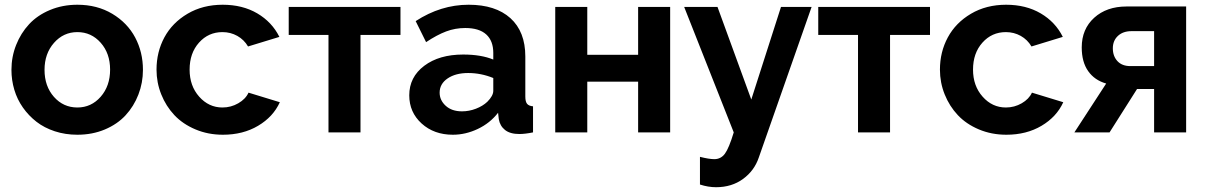

<svg xmlns="http://www.w3.org/2000/svg" viewBox="-20 -553 5035 802"><path d="M27.8 -261.2Q27.8 -315.9 47.4 -365.2Q66.9 -414.6 101.6 -451.9Q136.2 -489.3 188.7 -511.2Q241.2 -533.2 303.2 -533.2Q385.7 -533.2 449 -495.4Q512.2 -457.5 544.7 -396.2Q577.1 -335 577.1 -261.2Q577.1 -207 558.1 -158Q539.1 -108.9 504.6 -71.5Q470.2 -34.2 418 -12.2Q365.7 9.8 303.2 9.8Q252.9 9.8 209 -4.6Q165 -19 132.3 -44.4Q99.6 -69.8 75.7 -103.8Q51.8 -137.7 39.8 -178Q27.8 -218.3 27.8 -261.2ZM303.2 -104Q361.3 -104 400.6 -148.9Q439.9 -193.8 439.9 -262.2Q439.9 -330.1 400.6 -374.5Q361.3 -418.9 303.2 -418.9Q245.1 -418.9 205.6 -374Q166 -329.1 166 -261.2Q166 -192.9 205.3 -148.4Q244.6 -104 303.2 -104Z M911.1 9.8Q849.1 9.8 796.4 -12.5Q743.7 -34.7 708.5 -72Q673.3 -109.4 653.6 -158.7Q633.8 -208 633.8 -262.2Q633.8 -335.9 666.7 -397Q699.7 -458 763.4 -495.6Q827.1 -533.2 910.2 -533.2Q993.2 -533.2 1054.7 -497.1Q1116.2 -460.9 1147 -398.9L1016.1 -358.9Q999.5 -387.2 971.2 -403.1Q942.9 -418.9 909.2 -418.9Q850.6 -418.9 811.3 -375Q772 -331.1 772 -262.2Q772 -194.3 812 -149.2Q852.1 -104 909.2 -104Q944.8 -104 975.3 -121.6Q1005.9 -139.2 1018.1 -166L1148.9 -126Q1121.1 -64.9 1058.1 -27.6Q995.1 9.8 911.1 9.8Z M1352.1 0V-407.2H1186V-523.9H1652.8V-407.2H1485.8V0Z M1689.5 -154.8Q1689.5 -231 1752 -278.1Q1814.5 -325.2 1914.6 -325.2Q1989.7 -325.2 2040.5 -304.2V-332Q2040.5 -382.3 2011 -409.2Q1981.4 -436 1923.3 -436Q1881.3 -436 1843.3 -421.6Q1805.2 -407.2 1759.8 -377L1716.3 -464.8Q1821.3 -533.2 1937.5 -533.2Q2049.8 -533.2 2112.1 -477.1Q2174.3 -420.9 2174.3 -316.9V-149.9Q2174.3 -128.4 2181.6 -119.4Q2189 -110.4 2206.5 -108.9V0Q2172.9 6.8 2149.4 6.8Q2110.8 6.8 2089.6 -10Q2068.4 -26.9 2063.5 -55.2L2060.5 -82Q2026.9 -38.6 1975.8 -14.4Q1924.8 9.8 1871.6 9.8Q1793 9.8 1741.2 -37.1Q1689.5 -84 1689.5 -154.8ZM2015.6 -127.9Q2040.5 -152.8 2040.5 -173.8V-227.1Q1989.3 -248 1935.5 -248Q1882.8 -248 1849.6 -225.3Q1816.4 -202.6 1816.4 -166Q1816.4 -134.3 1841.8 -111.1Q1867.2 -87.9 1909.7 -87.9Q1939.5 -87.9 1968 -98.9Q1996.6 -109.9 2015.6 -127.9Z M2299.3 0V-523.9H2433.1V-324.2H2645.5V-523.9H2779.3V0H2645.5V-211.9H2433.1V0Z M2903.8 102.1Q2941.9 111.8 2963.9 111.8Q2991.2 111.8 3008.1 88.9Q3024.9 65.9 3044.9 0L2837.9 -523.9H2977.1L3118.2 -137.2L3242.2 -523.9H3370.1L3149.9 104Q3131.3 159.7 3084 194.3Q3036.6 229 2971.2 229Q2938 229 2903.8 217.8Z M3564 0V-407.2H3397.9V-523.9H3864.7V-407.2H3697.8V0Z M4183.6 9.8Q4121.6 9.8 4068.8 -12.5Q4016.1 -34.7 3981 -72Q3945.8 -109.4 3926 -158.7Q3906.2 -208 3906.2 -262.2Q3906.2 -335.9 3939.2 -397Q3972.2 -458 4035.9 -495.6Q4099.6 -533.2 4182.6 -533.2Q4265.6 -533.2 4327.1 -497.1Q4388.7 -460.9 4419.4 -398.9L4288.6 -358.9Q4272 -387.2 4243.7 -403.1Q4215.3 -418.9 4181.6 -418.9Q4123 -418.9 4083.7 -375Q4044.4 -331.1 4044.4 -262.2Q4044.4 -194.3 4084.5 -149.2Q4124.5 -104 4181.6 -104Q4217.3 -104 4247.8 -121.6Q4278.3 -139.2 4290.5 -166L4421.4 -126Q4393.6 -64.9 4330.6 -27.6Q4267.6 9.8 4183.6 9.8Z M4467.8 0 4600.6 -204.1Q4552.2 -217.8 4525.4 -255.9Q4498.5 -293.9 4498.5 -355Q4498.5 -431.6 4550.5 -478.8Q4602.5 -525.9 4685.5 -525.9H4934.6V0H4800.8V-181.2H4729.5L4614.7 0ZM4701.7 -276.9H4800.8V-422.9H4706.5Q4670.9 -422.9 4649.7 -403.1Q4628.4 -383.3 4628.4 -351.1Q4628.4 -318.4 4647.7 -297.6Q4667 -276.9 4701.7 -276.9Z"/></svg>

Font: Rawline
Style: Bold
Weight: 700
Designer: Matt McInerney, Pablo Impallari, Rodrigo Fuenzalida
Foundry: Matt McInerney, Pablo Impallari, Rodrigo Fuenzalida
Version: Version 4.020;PS 004.020;hotconv 1.0.88;makeotf.lib2.5.64775